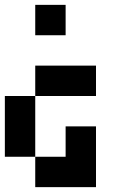

<svg xmlns="http://www.w3.org/2000/svg" viewBox="-20 -645 540 790"><path d="M250 -625V-500H125V-625ZM375 -375V-250H125V-375ZM125 -250V0H250V-125H375V125H125V0H0V-250Z"/></svg>

Font: Bytesized
Style: Regular
Weight: 400
Monospace: yes
Designer: baltdev
Version: Version 1.000